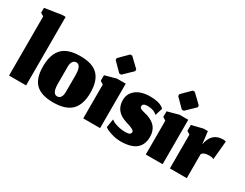

<svg xmlns="http://www.w3.org/2000/svg" viewBox="-55 -745 1351 1060"><g transform="rotate(30 620.5 -215.0)"><path d="M22.3 0H131V-436.7H109.3L2.3 -420V-389L22.3 -377Z M309 -33Q278.3 -33 278.3 -96V-204.3Q278.3 -225.7 286.3 -237.3Q294.3 -249 308.7 -249Q339.3 -249 339.3 -184V-78.7Q339.3 -57.3 331.5 -45.2Q323.7 -33 309 -33ZM306.3 7Q385.3 7 422.2 -29.7Q459 -66.3 459 -143Q459 -217 424.2 -253.5Q389.3 -290 311 -290Q230.7 -290 195 -251.8Q159.3 -213.7 159.3 -138.3Q159.3 -62.3 194.7 -27.7Q230 7 306.3 7Z M495.3 0H602.7V-283.3H547L475.3 -263.7V-228L495.3 -215.7ZM543.7 -314H556.3L613.3 -369V-380.7L556.3 -435.3H543.7L489 -380.7V-369Z M736.7 7Q865.7 7 865.7 -95.7Q865.7 -131 848 -154.7Q830.3 -178.3 791.3 -191.3Q784.3 -193.3 774.7 -195.8Q765 -198.3 759.7 -199.8Q754.3 -201.3 748.8 -203.8Q743.3 -206.3 741 -209.8Q738.7 -213.3 738.7 -218.7Q738.7 -237.3 770.3 -237.3Q809 -237.3 831 -215.7L845.7 -263.3Q845.7 -263.3 839.7 -269Q812.7 -290 755.7 -290Q722.3 -290 695.3 -280.3Q668.3 -270.7 651 -249.2Q633.7 -227.7 633.7 -197.7Q633.7 -124.3 711.3 -101Q741.3 -92 754.7 -85.2Q768 -78.3 768 -69.7Q768 -60.7 760.5 -55.7Q753 -50.7 733 -50.7Q705.3 -50.7 678.8 -58.7Q652.3 -66.7 641 -77.7L632.3 -24Q641.3 -14 673.3 -3.5Q705.3 7 736.7 7Z M894 0H1001.3V-283.3H945.7L874 -263.7V-228L894 -215.7ZM942.3 -314H955L1012 -369V-380.7L955 -435.3H942.3L887.7 -380.7V-369Z M1155.3 0V-152.3Q1165 -170.3 1199 -170.3Q1222.7 -170.3 1229.7 -164L1241 -282.7Q1232 -285.7 1223.7 -285.7Q1149.7 -285.7 1136 -204L1126.3 -283.3H1099.3L1027.7 -265.7V-228L1047.7 -215.7V0Z"/></g></svg>

Font: Jomhuria
Style: Regular
Weight: 400
Designer: Arabic design by Kourosh Beigpour, Latin design by Eben Sorkin, engineering by Lasse Fister and Khaled Hosney
Version: Version 1.0000